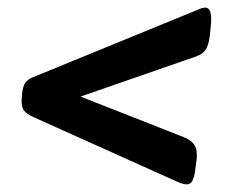

<svg xmlns="http://www.w3.org/2000/svg" viewBox="-20 -498 600 505"><path d="M471 -13Q462 -13 444 -21L68 -190Q50 -198 43 -207.5Q36 -217 37 -237L38 -250Q40 -272 47 -281Q54 -290 67 -295L509 -476Q517 -478 520 -478Q538 -478 535 -437L533 -415Q531 -387 523.5 -372Q516 -357 497 -350L192 -244L464 -137Q484 -129 492 -115.5Q500 -102 497 -77L494 -55Q492 -36 487 -24.5Q482 -13 471 -13Z"/></svg>

Font: Asap
Style: Bold Italic
Weight: 700
Italic angle: -6°
Designer: Pablo Cosgaya
Foundry: Omnibus-Type
Version: Version 3.001; ttfautohint (v1.8.3)